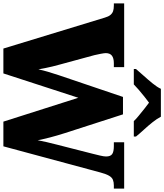

<svg xmlns="http://www.w3.org/2000/svg" viewBox="56 -1033 971 1135"><g transform="rotate(90 541.5 -465.5)"><path d="M78 -600Q72 -621 62.5 -632.5Q53 -644 40 -648.5Q27 -653 7 -653H-6V-714H371V-653H348Q318 -653 303 -641.5Q288 -630 288 -605Q288 -597 292 -575.5Q296 -554 300 -538L356 -332Q362 -312 367 -290Q372 -268 376.5 -247Q381 -226 384 -207Q390 -235 398 -262.5Q406 -290 418 -326L547 -707H650L761 -363Q776 -316 786.5 -275.5Q797 -235 803 -203Q807 -225 814 -255.5Q821 -286 829.5 -318.5Q838 -351 845 -379L883 -528Q888 -548 893.5 -571Q899 -594 899 -607Q899 -633 885 -643Q871 -653 838 -653H815V-714H1089V-653H1070Q1051 -653 1037 -647.5Q1023 -642 1013 -625Q1003 -608 994 -575L839 0H693L552 -443L408 0H261ZM382 -784Q398 -803 421.5 -829Q445 -855 467 -882Q489 -909 499 -931H664Q675 -909 696.5 -882Q718 -855 742 -829Q766 -803 781 -784V-771H690Q680 -782 659.5 -799Q639 -816 617.5 -833Q596 -850 581 -861Q566 -850 544.5 -833Q523 -816 503.5 -799Q484 -782 473 -771H382Z"/></g></svg>

Font: Noto Serif Kannada Black
Style: Regular
Weight: 900
Version: Version 2.003